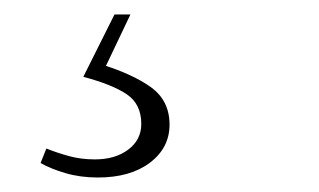

<svg xmlns="http://www.w3.org/2000/svg" viewBox="-20 -20 440 265"><path d="M95 86 138 0H160L120 84L117 68Q163 82 188.5 100.5Q214 119 214 152Q214 184 187 204.5Q160 225 115 225Q91 225 70.5 219Q50 213 36 205L44 185Q59 191 75.5 195.5Q92 200 111 200Q139 200 157 186.5Q175 173 175 151Q175 124 155.5 110.5Q136 97 95 86Z"/></svg>

Font: Source Serif 4 18pt Light
Style: Italic
Weight: 300
Italic angle: -12°
Designer: Frank Grießhammer
Foundry: Adobe Systems Incorporated
Version: Version 4.004;hotconv 1.0.116;makeotfexe 2.5.65601